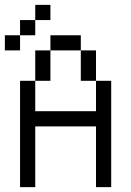

<svg xmlns="http://www.w3.org/2000/svg" viewBox="-20 -770 540 790"><path d="M187.5 -687.5V-750H125V-687.5H62.5V-625H0V-562.5H62.5V-625H125V-687.5ZM62.5 -437.5V0H125Q125 0 125 -250H375Q375 -250 375 0H437.5V-437.5H375Q375 -437.5 375 -312.5H125Q125 -312.5 125 -437.5ZM125 -437.5H187.5Q187.5 -437.5 187.5 -562.5H125Q125 -562.5 125 -437.5ZM375 -437.5Q375 -437.5 375 -562.5H312.5Q312.5 -562.5 312.5 -437.5ZM187.5 -562.5H312.5V-625H187.5Z"/></svg>

Font: CalcUnifontExMono
Style: Regular
Weight: 500
Version: Version 15.0.06